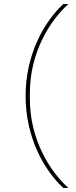

<svg xmlns="http://www.w3.org/2000/svg" viewBox="-20 -780 372 938"><path d="M105 -311C105 -107 197 53 289 138H314C216 51 126 -109 126 -294V-328C126 -513 216 -673 314 -760H289C197 -675 105 -515 105 -311Z"/></svg>

Font: IBM Plex Arabic Thin
Style: Regular
Weight: 100
Designer: Mike Abbink, Paul van der Laan, Pieter van Rosmalen, Wael Morcos, Khajak Apelian
Foundry: Bold Monday
Version: Version 1.0